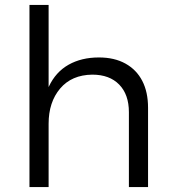

<svg xmlns="http://www.w3.org/2000/svg" viewBox="-20 -762 702 782"><path d="M505 -305Q505 -377 465.5 -417.5Q426 -458 356 -458Q272 -457 225 -401.5Q178 -346 178 -258H151Q151 -350 179 -409.5Q207 -469 259.5 -498.5Q312 -528 383 -528Q446 -528 491 -503Q536 -478 559.5 -432.5Q583 -387 583 -323V0H505ZM100 -742H178V0H100Z"/></svg>

Font: Alexandria Light
Style: Regular
Weight: 300
Designer: Mohamed Gaber
Foundry: Kief Type Foundry
Version: Version 5.100